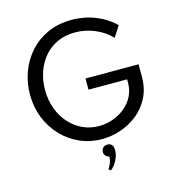

<svg xmlns="http://www.w3.org/2000/svg" viewBox="-149 -966 1226 1335"><g transform="rotate(-15 464.5 -299.0)"><path d="M481 16Q550.5 16 617.8 -7Q685 -30 739.8 -74.2Q794.5 -118.5 827 -183.2Q859.5 -248 859.5 -332V-421H477.5V-340.5H755.5V-316.5Q755.5 -262.5 732.8 -218.5Q710 -174.5 671.2 -142.8Q632.5 -111 584 -94Q535.5 -77 484.5 -77Q421.5 -77 367 -102.2Q312.5 -127.5 271.5 -173.5Q230.5 -219.5 207.8 -281.2Q185 -343 185 -416Q185 -483.5 205.2 -543.5Q225.5 -603.5 264.5 -650Q303.5 -696.5 360 -723Q416.5 -749.5 489 -749.5Q564 -749.5 632.2 -720.2Q700.5 -691 746.5 -641.5L797 -719.5Q741 -775 660.8 -807.5Q580.5 -840 489 -840Q392 -840 315.2 -805Q238.5 -770 185 -710Q131.5 -650 103.5 -573Q75.5 -496 75.5 -412Q75.5 -322 106.5 -244.2Q137.5 -166.5 192.8 -108Q248 -49.5 321.8 -16.8Q395.5 16 481 16ZM483 242.5Q511 220.5 529.2 184Q547.5 147.5 547.5 114.5Q547.5 62 505 62Q485.5 62 473.5 74Q461.5 86 461.5 104.5Q461.5 120.5 472 132Q482.5 143.5 498 146Q497 170.5 488.2 193Q479.5 215.5 468 230Z"/></g></svg>

Font: Spartan Medium
Style: Regular
Weight: 500
Designer: Matt Bailey, Mirko Velimirovic
Foundry: Matt Bailey
Version: Version 1.003; ttfautohint (v1.8.3)